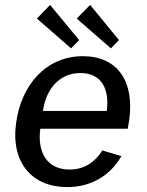

<svg xmlns="http://www.w3.org/2000/svg" viewBox="-20 -756 600 786"><path d="M185 -736 131 -680 271 -558 304 -592ZM349 -736 294 -680 434 -558 467 -592ZM145 -229H503L509 -265C531 -422 462 -526 319 -526C173 -526 68 -414 46 -253C23 -89 113 10 255 10C348 10 429 -33 477 -117L399 -140C368 -92 326 -62 264 -62C171 -62 132 -135 145 -229ZM156 -302C166 -381 216 -457 309 -457C396 -457 429 -391 417 -302Z"/></svg>

Font: United Sans Medium
Style: Italic
Weight: 500
Italic angle: -8°
Designer: Pablo Impallari, Rodrigo Fuenzalida (Modified by Dan O. Williams)
Version: Version 1.000;PS 001.000;hotconv 1.0.88;makeotf.lib2.5.64775